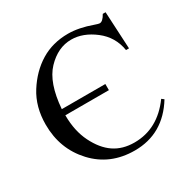

<svg xmlns="http://www.w3.org/2000/svg" viewBox="-151 -804 936 947"><g transform="rotate(-30 317.0 -331.0)"><path d="M580 -450H563Q550 -531 485.5 -580.5Q421 -630 354 -630Q278 -630 216 -565Q154 -500 143 -356H391V-321H143Q143 -232 176 -165.5Q209 -99 257 -66.5Q305 -34 372 -34Q505 -34 593 -155L606 -145Q516 1 354 1Q214 1 125 -95Q36 -191 36 -329Q36 -430 83.5 -505Q131 -580 199 -621.5Q267 -663 355 -663Q416 -663 491 -636Q511 -629 517 -629Q535 -629 553 -662H569Z"/></g></svg>

Font: New Athena Unicode
Style: Regular
Weight: 400
Designer: J. Rusten 1997; rev. by R. Hancock 2001, 2002, rev. by D. Mastronarde 2002-2021
Foundry: GreekKeys New Athena Unicode
Version: Version 5.008